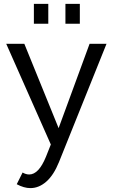

<svg xmlns="http://www.w3.org/2000/svg" viewBox="-20 -747 585 986"><path d="M136 219Q103 219 66 199L96 139Q113 149 130 149Q179 149 216 58L241 -5L12 -522H105L281 -89L440 -522H527L283 85Q256 152 218 185.5Q180 219 136 219ZM154 -625V-727H228V-625ZM316 -625V-727H390V-625Z"/></svg>

Font: Raleway Medium
Style: Regular
Weight: 500
Designer: Matt McInerney, Pablo Impallari, Rodrigo Fuenzalida
Foundry: Matt McInerney, Pablo Impallari, Rodrigo Fuenzalida
Version: Version 4.026